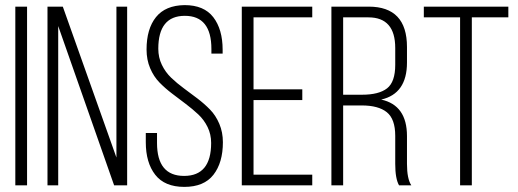

<svg xmlns="http://www.w3.org/2000/svg" viewBox="-20 -726 2028 752"><path d="M40 -700H86V0H40Z M208 -624V0H166V-700H226L436 -109V-700H478V0H427Z M703 -706Q779 -706 815.5 -658.5Q852 -611 852 -531V-516H808V-534Q808 -664 704 -664Q600 -664 600 -535Q600 -501 614 -472Q628 -443 650.5 -421.5Q673 -400 699.5 -380.5Q726 -361 753 -340.5Q780 -320 802.5 -297Q825 -274 839 -241Q853 -208 853 -169Q853 -89 816 -41.5Q779 6 702 6Q625 6 588 -41.5Q551 -89 551 -169V-205H595V-166Q595 -37 701 -37Q807 -37 807 -166Q807 -200 793 -228.5Q779 -257 756.5 -278Q734 -299 707.5 -319Q681 -339 654 -359.5Q627 -380 604.5 -403Q582 -426 568 -459Q554 -492 554 -532Q554 -613 591 -659Q628 -705 703 -706Z M973 -376H1164V-334H973V-42H1203V0H927V-700H1203V-658H973Z M1278 -700H1424Q1574 -700 1574 -542V-481Q1574 -359 1473 -336Q1574 -314 1574 -193V-84Q1574 -26 1591 0H1543Q1528 -26 1528 -84V-194Q1528 -260 1495 -286.5Q1462 -313 1397 -313H1324V0H1278ZM1324 -355H1398Q1464 -355 1496 -380Q1528 -405 1528 -472V-538Q1528 -658 1423 -658H1324Z M1828 0H1782V-658H1640V-700H1971V-658H1828Z"/></svg>

Font: TypoPRO Bebas Neue
Style: Regular
Weight: 400
Designer: Ryoichi Tsunekawa
Foundry: Ryoichi Tsunekawa
Version: Version 001.003